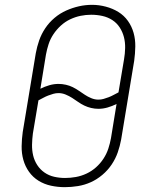

<svg xmlns="http://www.w3.org/2000/svg" viewBox="-20 -766 640 794"><path d="M248 8Q219 8 191 2Q163 -4 139.5 -18.5Q116 -33 100 -55.5Q84 -78 76.5 -105Q69 -132 69.5 -161.5Q70 -191 74 -220L128 -546Q133 -573 142 -599Q151 -625 167 -649Q183 -673 205.5 -692Q228 -711 254 -722.5Q280 -734 306.5 -740Q333 -746 361 -746Q389 -746 417.5 -738.5Q446 -731 469.5 -716.5Q493 -702 509 -679.5Q525 -657 532.5 -630Q540 -603 539.5 -573.5Q539 -544 535 -515L481 -189Q476 -162 467 -136Q458 -110 442 -86Q426 -62 403.5 -43Q381 -24 355.5 -12.5Q330 -1 302.5 3.5Q275 8 248 8ZM387 -354Q398 -354 408.5 -357Q419 -360 429.5 -364Q440 -368 450 -373.5Q460 -379 470 -384L493 -521Q497 -544 497.5 -567.5Q498 -591 492.5 -612.5Q487 -634 475 -652.5Q463 -671 444.5 -683Q426 -695 403.5 -700Q381 -705 357 -705Q335 -705 313 -700.5Q291 -696 270 -686Q249 -676 231.5 -660Q214 -644 201 -624.5Q188 -605 181 -583.5Q174 -562 170 -540L147 -399Q165 -408 184 -413.5Q203 -419 222 -419Q237 -419 252.5 -415.5Q268 -412 281 -405.5Q294 -399 306.5 -390.5Q319 -382 331 -374Q343 -366 357.5 -360Q372 -354 387 -354ZM249 -30Q271 -30 293.5 -34Q316 -38 337.5 -48Q359 -58 377 -74Q395 -90 408 -110Q421 -130 428 -151.5Q435 -173 439 -195L462 -336Q444 -327 425 -321.5Q406 -316 387 -316Q372 -316 357 -319.5Q342 -323 328.5 -329.5Q315 -336 303 -344.5Q291 -353 278.5 -361Q266 -369 251.5 -375Q237 -381 222 -381Q211 -381 200.5 -378Q190 -375 179.5 -371Q169 -367 159 -361.5Q149 -356 139 -351L116 -214Q113 -191 112.5 -168Q112 -145 117 -123.5Q122 -102 134 -83.5Q146 -65 164 -52.5Q182 -40 204 -35Q226 -30 249 -30Z"/></svg>

Font: Iosevka Etoile XLtObl
Style: Regular
Weight: 200
Italic angle: -9°
Designer: Belleve Invis
Foundry: Belleve Invis
Version: Version 15.5.2; ttfautohint (v1.8.4)